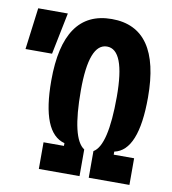

<svg xmlns="http://www.w3.org/2000/svg" viewBox="-89 -772 754 842"><g transform="rotate(10 288.5 -351.5)"><path d="M140.1 0V-118.7H231V-130.9Q126.5 -158.2 126.5 -391.6Q126.5 -703.1 341.8 -703.1Q557.1 -703.1 557.1 -391.6Q557.1 -154.3 452.6 -132.3V-118.7H543.5V0H362.3V-118.7Q421.9 -153.3 421.9 -371.1Q421.9 -580.6 341.8 -580.6Q261.7 -580.6 261.7 -371.1Q261.7 -157.2 321.3 -118.7V0ZM-8.8 -507.8 15.1 -693.4H147L109.4 -507.8Z"/></g></svg>

Font: Cascadia Mono PL
Style: Bold
Weight: 700
Monospace: yes
Designer: Aaron Bell
Foundry: Saja Typeworks
Version: Version 2404.023; ttfautohint (v1.8.4)